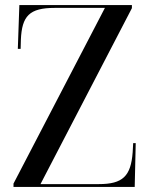

<svg xmlns="http://www.w3.org/2000/svg" viewBox="-20 -734 592 754"><path d="M33 0H509L513 -172H503L501 -136C494 -42 462 -11 368 -11H139L498 -702V-714H56L50 -542H61L62 -578C66 -671 95 -703 195 -703H392L33 -13Z"/></svg>

Font: Noto Serif Display SemiCondensed
Style: Regular
Weight: 400
Width: 4
Designer: Monotype Design Team
Foundry: Monotype Imaging Inc.
Version: Version 2.009